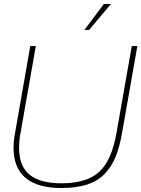

<svg xmlns="http://www.w3.org/2000/svg" viewBox="-20 -946 718 976"><path d="M292 9.8Q171.4 9.8 110.1 -41.5Q48.8 -92.8 48.8 -194.8Q48.8 -229.5 56.2 -268.1L133.8 -711.9H162.1L84 -268.1Q77.1 -231.9 77.1 -194.8Q77.1 -99.6 131.6 -56.9Q186 -14.2 292 -14.2Q420.4 -14.2 483.9 -72Q547.4 -129.9 571.8 -268.1L649.9 -711.9H678.2L600.1 -268.1Q587.4 -196.3 566.7 -146.5Q545.9 -96.7 510.3 -60.5Q474.6 -24.4 420.9 -7.3Q367.2 9.8 292 9.8ZM433.1 -793.9H409.2L507.8 -925.8H543.9Z"/></svg>

Font: Creato Display Thin
Style: Italic
Weight: 265
Italic angle: -10°
Version: Version 1.000